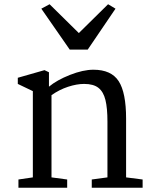

<svg xmlns="http://www.w3.org/2000/svg" viewBox="-20 -886 723 906"><path d="M64 0ZM135 -49V-456L64 -490V-519L190 -555L211 -545V-477Q248 -508 310 -532.5Q372 -557 421 -557Q505 -557 540 -503Q575 -449 575 -326V-49L653 -39V0H413V-39L487 -49V-312Q487 -376 477.5 -414.5Q468 -453 444.5 -471.5Q421 -490 377 -490Q342 -490 301 -476.5Q260 -463 223 -437V-49L297 -39V0H67V-39ZM214 -866 352 -730 490 -866 525 -845 394 -652H309L175 -845Z"/></svg>

Font: Martel
Style: Regular
Weight: 400
Designer: Dan Reynolds
Foundry: Dan Reynolds
Version: Version 1.001; ttfautohint (v1.1) -l 5 -r 5 -G 72 -x 0 -D la